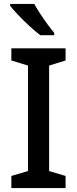

<svg xmlns="http://www.w3.org/2000/svg" viewBox="-20 -961 394 981"><path d="M315 0H38V-62L123 -87V-626L38 -652V-714H315V-652L231 -626V-87L315 -62ZM155 -941Q167 -919 185 -891.5Q203 -864 222 -838Q241 -812 257 -793V-781H186Q162 -799 131.5 -827Q101 -855 73.5 -884Q46 -913 32 -931V-941Z"/></svg>

Font: Noto Sans Arabic Med
Style: Regular
Weight: 500
Designer: Monotype Design Team, Nadine Chahine, Nizar Qandah and Khaled Hosny
Foundry: Monotype Imaging Inc.
Version: Version 2.012; ttfautohint (v1.8.4.7-5d5b)